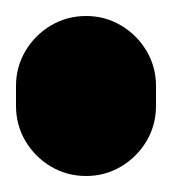

<svg xmlns="http://www.w3.org/2000/svg" viewBox="-20 -220 215 240"><path d="M0 -87.7H175V-112.7H0ZM87.7 -175Q63.7 -175 43.7 -163.2Q23.7 -151.3 11.8 -131.3Q0 -111.3 0 -87.7Q0 -63.7 11.8 -43.7Q23.7 -23.7 43.7 -11.8Q63.7 0 87.7 0Q111.3 0 131.3 -11.8Q151.3 -23.7 163.2 -43.7Q175 -63.7 175 -87.7Q175 -111.3 163.2 -131.3Q151.3 -151.3 131.3 -163.2Q111.3 -175 87.7 -175ZM87.7 -200Q63.7 -200 43.7 -188.2Q23.7 -176.3 11.8 -156.3Q0 -136.3 0 -112.7Q0 -88.7 11.8 -68.7Q23.7 -48.7 43.7 -36.8Q63.7 -25 87.7 -25Q111.3 -25 131.3 -36.8Q151.3 -48.7 163.2 -68.7Q175 -88.7 175 -112.7Q175 -136.3 163.2 -156.3Q151.3 -176.3 131.3 -188.2Q111.3 -200 87.7 -200Z"/></svg>

Font: Wavefont Thin
Style: Regular
Weight: 100
Monospace: yes
Version: Version 3.005;gftools[0.9.33]